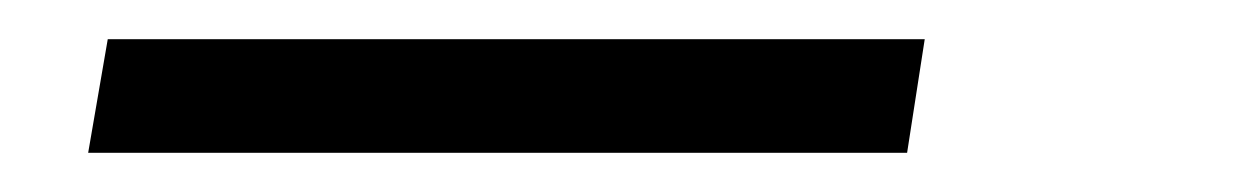

<svg xmlns="http://www.w3.org/2000/svg" viewBox="-20 -20 640 98"><path d="M443 58H25L35 0H452Z"/></svg>

Font: Iosevka Curly LtExObl
Style: Regular
Weight: 300
Width: 7
Italic angle: -9°
Monospace: yes
Designer: Belleve Invis
Foundry: Belleve Invis
Version: Version 11.1.0; ttfautohint (v1.8.3)